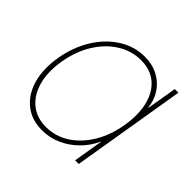

<svg xmlns="http://www.w3.org/2000/svg" viewBox="-139 -684 841 841"><g transform="rotate(45 281.0 -263.5)"><path d="M220.7 9.8Q156.2 9.8 112.3 -24.9Q68.4 -59.6 50.5 -121.3Q32.7 -183.1 45.9 -263.7Q59.6 -343.8 97.9 -405.5Q136.2 -467.3 191.7 -502.2Q247.1 -537.1 311 -537.1Q357.9 -537.1 394 -518.1Q430.2 -499 452.4 -465.8Q474.6 -432.6 479 -389.6H480.5L503.9 -529.3H526.4L438.5 0H416L438.5 -136.7H437Q418 -94.2 384.5 -61Q351.1 -27.8 309.1 -9Q267.1 9.8 220.7 9.8ZM222.2 -12.7Q281.2 -12.7 330.6 -44.7Q379.9 -76.7 413.8 -133.1Q447.8 -189.5 460 -263.7Q472.2 -338.4 458 -394.8Q443.8 -451.2 406 -482.9Q368.2 -514.6 309.6 -514.6Q252 -514.6 201.4 -482.9Q150.9 -451.2 116 -394.8Q81.1 -338.4 68.4 -263.7Q56.2 -189.5 71.5 -133.1Q86.9 -76.7 125.7 -44.7Q164.6 -12.7 222.2 -12.7Z"/></g></svg>

Font: Inter 24pt Thin
Style: Italic
Weight: 250
Italic angle: -9.3988°
Version: Version 4.001;git-66647c0bb